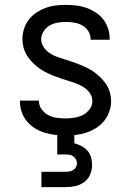

<svg xmlns="http://www.w3.org/2000/svg" viewBox="-20 -548 540 788"><path d="M249 8Q227 8 205.5 5.5Q184 3 163 -3.5Q142 -10 123.5 -21.5Q105 -33 91 -49.5Q77 -66 69.5 -87Q62 -108 62 -130V-135H140V-132Q140 -114 151 -99Q162 -84 178.5 -75.5Q195 -67 213 -64.5Q231 -62 249 -62Q267 -62 285.5 -65Q304 -68 320 -76Q336 -84 347.5 -99.5Q359 -115 359 -133Q359 -151 349 -165.5Q339 -180 324.5 -189.5Q310 -199 294 -205Q278 -211 261.5 -216Q245 -221 228.5 -226.5Q212 -232 196 -238.5Q180 -245 165 -253Q150 -261 136 -271.5Q122 -282 110.5 -294.5Q99 -307 90 -321.5Q81 -336 76.5 -353Q72 -370 72 -387Q72 -408 78.5 -429Q85 -450 98 -467Q111 -484 129 -496Q147 -508 167 -515.5Q187 -523 208.5 -525.5Q230 -528 251 -528Q272 -528 293 -525.5Q314 -523 334 -516Q354 -509 372 -497.5Q390 -486 403 -469.5Q416 -453 423 -432.5Q430 -412 430 -391V-385H352V-388Q352 -405 342.5 -420Q333 -435 318 -443.5Q303 -452 285.5 -455Q268 -458 251 -458Q234 -458 216.5 -455Q199 -452 184 -443.5Q169 -435 159 -419.5Q149 -404 149 -387Q149 -370 159 -355Q169 -340 183 -330.5Q197 -321 213.5 -315Q230 -309 246.5 -304Q263 -299 279 -293.5Q295 -288 311 -281.5Q327 -275 342.5 -267Q358 -259 371.5 -248.5Q385 -238 397 -225.5Q409 -213 418 -198.5Q427 -184 431.5 -167Q436 -150 436 -133Q436 -111 428.5 -90Q421 -69 407.5 -52Q394 -35 375 -23Q356 -11 335.5 -4Q315 3 293 5.5Q271 8 249 8ZM150 220V157H250Q258 157 266 155.5Q274 154 281 149.5Q288 145 292 137.5Q296 130 296 122Q296 114 292 106.5Q288 99 281.5 94Q275 89 266.5 87.5Q258 86 250 86H215V-62H285V40Q300 44 314.5 51.5Q329 59 339 70.5Q349 82 353.5 97.5Q358 113 358 129Q358 149 350 168Q342 187 326 199Q310 211 290 215.5Q270 220 250 220Z"/></svg>

Font: Iosevka srxl
Style: Regular
Weight: 400
Monospace: yes
Designer: Belleve Invis
Foundry: Belleve Invis
Version: Version 33.0.1; ttfautohint (v1.8.3)